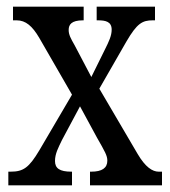

<svg xmlns="http://www.w3.org/2000/svg" viewBox="-20 -556 510 576"><path d="M5 0H196V-41H194C159 -41 145 -51 145 -73C145 -95 155 -113 166 -136L220 -237L271 -143C295 -101 302 -89 302 -74C302 -52 286 -41 254 -41H250V0H466V-41H456C437 -41 416 -55 393 -94L278 -290L359 -431C391 -486 407 -495 438 -495H445V-536H270V-495H274C297 -495 315 -491 315 -467C315 -449 307 -432 295 -408L254 -325L204 -420C192 -441 186 -452 186 -466C186 -482 194 -495 229 -495H231V-536H19V-495H30C57 -495 77 -478 98 -442L196 -272L98 -105C67 -53 50 -41 12 -41H5Z"/></svg>

Font: Noto Serif Devanagari ExtraCondensed
Style: Regular
Weight: 400
Width: 2
Designer: Universal Thirst, Indian Type Foundry and the Monotype Design Team
Foundry: Monotype Imaging Inc.
Version: Version 2.004